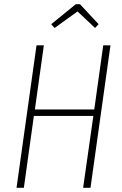

<svg xmlns="http://www.w3.org/2000/svg" viewBox="-20 -899 585 919"><path d="M241.2 -765.1 225.1 -783.2 342.8 -878.9H362.8L452.1 -783.2L435.1 -765.1L351.1 -844.2ZM94.2 0H59.1L154.8 -682.1H189.9L147 -375H431.2L474.1 -682.1H508.8L413.1 0H377.9L426.8 -344.2H142.1Z"/></svg>

Font: Fira Sans Compressed UltraLight
Style: Italic
Weight: 200
Width: 3
Italic angle: -8°
Designer: Carrois Corporate & Edenspiekermann AG
Foundry: Carrois Corporate GbR & Edenspiekermann AG
Version: Version 4.203;PS 004.203;hotconv 1.0.88;makeotf.lib2.5.64775